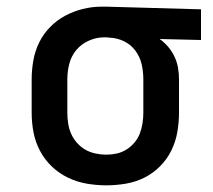

<svg xmlns="http://www.w3.org/2000/svg" viewBox="-20 -548 640 576"><path d="M299 8Q270 8 240.5 3Q211 -2 184 -15Q157 -28 135.5 -48.5Q114 -69 100 -95.5Q86 -122 80.5 -151Q75 -180 75 -210V-310Q75 -338 80 -366.5Q85 -395 97.5 -420.5Q110 -446 130 -466.5Q150 -487 175 -500.5Q200 -514 228 -521Q256 -528 284 -528Q288 -528 292 -528Q296 -528 300 -528L583 -520V-428L459 -431Q473 -421 484.5 -407.5Q496 -394 503.5 -378Q511 -362 514 -345Q517 -328 517 -310V-210Q517 -181 512 -152Q507 -123 494 -96.5Q481 -70 460 -49Q439 -28 413 -15Q387 -2 357.5 3Q328 8 299 8ZM299 -84Q315 -84 330.5 -87.5Q346 -91 359.5 -99.5Q373 -108 383.5 -120.5Q394 -133 399.5 -147.5Q405 -162 407.5 -178Q410 -194 410 -210V-310Q410 -333 405 -355Q400 -377 386.5 -395.5Q373 -414 352.5 -424Q332 -434 309 -435L300 -436Q298 -436 296 -436Q294 -436 292 -436Q269 -436 246.5 -426Q224 -416 209 -398Q194 -380 188 -357Q182 -334 182 -310V-210Q182 -194 184.5 -177.5Q187 -161 193.5 -146.5Q200 -132 211 -119.5Q222 -107 236 -99Q250 -91 266.5 -87.5Q283 -84 299 -84Z"/></svg>

Font: Zed Mono Semibold Extended
Style: Regular
Weight: 600
Width: 7
Monospace: yes
Designer: Belleve Invis
Foundry: Belleve Invis
Version: Version 1.0.0; ttfautohint (v1.8.4)